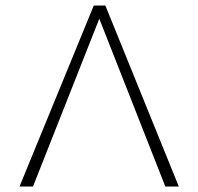

<svg xmlns="http://www.w3.org/2000/svg" viewBox="-20 -678 721 698"><path d="M581 0 341 -610 100 0H51L321 -658H363L630 0Z"/></svg>

Font: Ysabeau SC Light
Style: Regular
Weight: 300
Designer: Christian Thalmann (Catharsis Fonts)
Version: Version 0.003